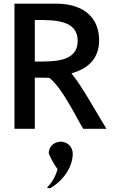

<svg xmlns="http://www.w3.org/2000/svg" viewBox="-20 -713 649 1048"><path d="M294 210C283 254 259 289 236 311C240 312 246 313 253 315C326 273 377 198 377 126C377 92 353 65 320 61C315 60 310 60 305 61H304C272 64 246 89 246 124C260 158 278 189 294 210ZM521 -493C521 -614 441 -690 294 -693H59V-10H170V-289H209C221 -289 234 -289 247 -288H250L252 -286C322 -228 388 -87 434 -10H561C513 -88 427 -242 379 -301L370 -312L384 -317C459 -341 521 -392 521 -493ZM180 -377H170V-604H180C283 -604 404 -602 404 -490C404 -376 279 -377 180 -377Z"/></svg>

Font: Bluebird
Style: Li
Weight: 300
Designer: Jasper
Foundry: Cannot Into Space Fonts
Version: Version 0.98